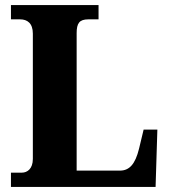

<svg xmlns="http://www.w3.org/2000/svg" viewBox="-20 -734 664 754"><path d="M23 0H591L598 -225H544L526 -150C511 -89 488 -64 451 -64H281V-604C281 -643 292 -658 327 -658H367V-714H23V-658H59C87 -658 109 -643 109 -602V-110C109 -71 87 -56 66 -56H23Z"/></svg>

Font: Noto Serif Sinhala SemiCondensed ExtraBold
Style: Regular
Weight: 800
Width: 4
Designer: Jelle Bosma - Monotype Design Team
Foundry: Monotype Imaging Inc.
Version: Version 2.007